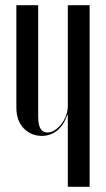

<svg xmlns="http://www.w3.org/2000/svg" viewBox="-20 -719 409 739"><path d="M239 -276Q224 -235 198.5 -215.5Q173 -196 141 -196Q100 -196 71.5 -225Q43 -254 43 -305V-699H127V-271Q127 -238 136 -223.5Q145 -209 162 -209Q177 -209 191 -218Q205 -227 216.5 -242Q228 -257 234.5 -275Q241 -293 241 -311V-699H325V0H241V-276Z"/></svg>

Font: Moniqa SemBd Narrow Display
Style: Regular
Weight: 600
Width: 4
Designer: Rajesh Rajput
Foundry: Rajesh Rajput
Version: Version 1.000